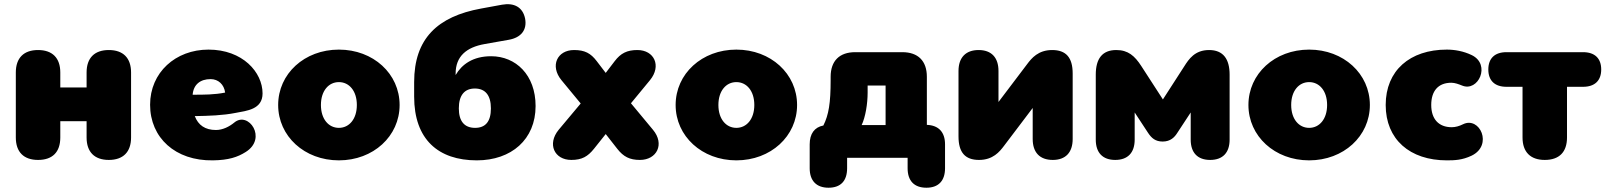

<svg xmlns="http://www.w3.org/2000/svg" viewBox="-20 -738 7509 898"><path d="M158 10C226 10 262 -27 262 -95V-171H385V-95C385 -27 422 10 489 10C556 10 593 -27 593 -95V-399C593 -467 556 -504 489 -504C422 -504 385 -467 385 -399V-329H262V-399C262 -467 225 -504 158 -504C91 -504 54 -467 54 -399V-95C54 -27 91 10 158 10Z M976 12C1049 11 1091 -3 1129 -27C1232 -91 1142 -220 1076 -165C1053 -146 1022 -130 990 -130C939 -130 907 -153 891 -195C956 -196 1022 -198 1082 -210C1134 -220 1208 -226 1208 -301C1208 -400 1115 -506 955 -506C801 -506 682 -399 682 -248C682 -94 800 15 976 12ZM881 -295C885 -343 917 -368 965 -368C1001 -368 1028 -343 1033 -305C983 -295 935 -295 881 -295Z M1565 12C1726 12 1849 -101 1849 -247C1849 -393 1726 -506 1565 -506C1404 -506 1281 -393 1281 -247C1281 -101 1404 12 1565 12ZM1565 -140C1517 -140 1481 -181 1481 -247C1481 -313 1517 -354 1565 -354C1613 -354 1649 -313 1649 -247C1649 -181 1613 -140 1565 -140Z M2210 12C2372 12 2485 -86 2485 -242C2485 -388 2392 -475 2277 -475C2192 -475 2140 -437 2111 -387V-394C2111 -474 2161 -517 2247 -532L2360 -552C2416 -562 2446 -597 2436 -651C2425 -705 2384 -726 2328 -716L2230 -698C2027 -661 1917 -558 1917 -354V-286C1917 -86 2030 12 2210 12ZM2202 -140C2152 -140 2126 -171 2126 -231C2126 -292 2152 -324 2201 -324C2250 -324 2276 -292 2276 -231C2276 -170 2251 -140 2202 -140Z M2652 10C2702 10 2729 -6 2758 -42L2813 -111L2867 -42C2896 -5 2925 10 2973 10C3052 10 3090 -64 3034 -131L2931 -255L3020 -363C3075 -430 3040 -504 2961 -504C2913 -504 2883 -489 2855 -452L2813 -397L2771 -452C2743 -489 2715 -504 2665 -504C2586 -504 2551 -430 2606 -363L2696 -254L2593 -131C2538 -64 2573 10 2652 10Z M3424 12C3585 12 3708 -101 3708 -247C3708 -393 3585 -506 3424 -506C3263 -506 3140 -393 3140 -247C3140 -101 3263 12 3424 12ZM3424 -140C3376 -140 3340 -181 3340 -247C3340 -313 3376 -354 3424 -354C3472 -354 3508 -313 3508 -247C3508 -181 3472 -140 3424 -140Z M3855 140C3912 140 3942 108 3942 49V0H4225V49C4225 108 4256 140 4313 140C4369 140 4400 108 4400 49V-63C4400 -120 4370 -152 4315 -154V-379C4315 -453 4274 -494 4200 -494H3980C3906 -494 3865 -453 3865 -379V-364C3865 -256 3856 -201 3831 -151C3789 -143 3767 -112 3767 -63V49C3767 108 3799 140 3855 140ZM4010 -153C4028 -191 4038 -253 4038 -305V-338H4122V-153Z M4559 10C4624 10 4655 -28 4676 -56L4810 -233V-88C4810 -25 4843 10 4904 10C4964 10 4997 -25 4997 -88V-394C4997 -469 4966 -504 4901 -504C4836 -504 4805 -466 4784 -438L4650 -261V-406C4650 -469 4617 -504 4557 -504C4497 -504 4463 -469 4463 -406V-100C4463 -25 4494 10 4559 10Z M5196 10C5255 10 5287 -24 5287 -85V-212L5350 -116C5366 -92 5384 -76 5418 -76C5455 -76 5474 -97 5486 -116L5549 -212V-85C5549 -24 5581 10 5640 10C5699 10 5731 -24 5731 -85V-389C5731 -462 5701 -504 5635 -504C5568 -504 5540 -461 5519 -428L5419 -273L5318 -429C5287 -477 5256 -504 5201 -504C5135 -504 5105 -463 5105 -389V-85C5105 -24 5137 10 5196 10Z M6103 12C6264 12 6387 -101 6387 -247C6387 -393 6264 -506 6103 -506C5942 -506 5819 -393 5819 -247C5819 -101 5942 12 6103 12ZM6103 -140C6055 -140 6019 -181 6019 -247C6019 -313 6055 -354 6103 -354C6151 -354 6187 -313 6187 -247C6187 -181 6151 -140 6103 -140Z M6747 12C6783 12 6819 11 6863 -10C6964 -59 6901 -195 6823 -157C6805 -148 6787 -143 6770 -143C6709 -143 6674 -181 6674 -247C6674 -313 6707 -351 6768 -351C6785 -351 6803 -344 6818 -338C6894 -306 6954 -436 6864 -480C6825 -499 6783 -506 6747 -506C6574 -506 6461 -408 6461 -247C6461 -86 6574 12 6747 12Z M7205 10C7273 10 7309 -27 7309 -95V-332H7384C7439 -332 7469 -361 7469 -413C7469 -465 7439 -494 7384 -494H7026C6971 -494 6941 -465 6941 -413C6941 -361 6971 -332 7026 -332H7101V-95C7101 -27 7138 10 7205 10Z"/></svg>

Font: SN Pro Black
Style: Regular
Weight: 900
Designer: Tobias Whetton
Foundry: Supernotes
Version: Version 1.001;Glyphs 3.2 (3249)